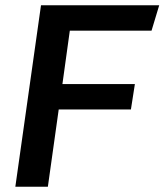

<svg xmlns="http://www.w3.org/2000/svg" viewBox="-20 -706 622 726"><path d="M38 0 135 -686H582L553 -590H244L216 -388H490L475 -292H202L161 0Z"/></svg>

Font: Chivo Medium Medium
Style: Italic
Weight: 500
Italic angle: -8.05°
Version: Version 2.002